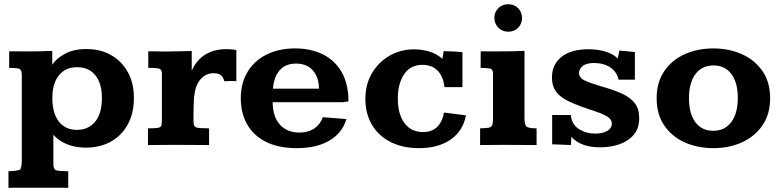

<svg xmlns="http://www.w3.org/2000/svg" viewBox="-20 -686 3701 908"><path d="M20 202.1V123.5Q59.6 123 75.2 116.2Q79.6 106.9 81.3 97.7Q83 88.4 83 75.2V-332.5Q83 -357.4 69.1 -361.3Q55.2 -365.2 23.4 -365.2V-443.4Q43.9 -443.4 63.5 -443.1Q83 -442.9 101.1 -442.9Q131.3 -442.9 162.8 -443.4Q194.3 -443.8 227.1 -445.3V-379.9Q245.6 -408.7 286.9 -431.4Q328.1 -454.1 388.2 -454.1Q455.1 -454.1 505.6 -425.3Q556.2 -396.5 584.7 -344.5Q613.3 -292.5 613.3 -223.6Q613.3 -151.4 584.7 -98.4Q556.2 -45.4 504.9 -16.6Q453.6 12.2 385.3 12.2Q338.4 12.2 299.3 -2.9Q260.3 -18.1 232.4 -48.3V89.4Q232.4 114.7 245.4 119.1Q258.3 123.5 291 123.5H302.7V202.1Q289.1 202.1 270.3 201.9Q251.5 201.7 230.7 201.7Q210 201.7 190.4 201.7Q170.9 201.7 155.3 201.7Q140.6 201.7 122.3 201.7Q104 201.7 85 201.7Q65.9 201.7 49.1 201.9Q32.2 202.1 20 202.1ZM344.2 -71.8Q397.5 -71.8 429.7 -110.1Q461.9 -148.4 461.9 -223.1Q461.9 -291.5 431.2 -329.8Q400.4 -368.2 344.2 -368.2Q289.1 -368.2 258.3 -329.3Q227.5 -290.5 227.5 -222.2Q227.5 -151.9 257.8 -111.8Q288.1 -71.8 344.2 -71.8Z M679.7 0V-79.1Q714.4 -79.1 727.8 -81.5Q741.2 -84 743.4 -93Q745.6 -102.1 745.6 -122.1V-337.4Q745.6 -358.9 730.7 -362.1Q715.8 -365.2 681.2 -365.2V-443.4Q691.9 -443.4 710.9 -443.1Q730 -442.9 745.6 -442.6Q761.2 -442.4 761.2 -442.4Q791.5 -442.4 822.8 -443.4Q854 -444.3 886.7 -444.8V-351.6Q908.7 -401.4 950.2 -427.5Q991.7 -453.6 1051.8 -453.6Q1072.8 -453.6 1097.7 -449.7V-302.2Q1085.4 -303.2 1068.8 -303Q1052.2 -302.7 1041 -301.8Q1035.6 -321.8 1023.7 -330.8Q1011.7 -339.8 990.7 -339.8Q953.6 -339.8 929 -311.8Q904.3 -283.7 899.4 -236.3Q897.9 -232.4 897.2 -220.7Q896.5 -209 896 -193.1Q895.5 -177.2 895.3 -160.9Q895 -144.5 895 -131.1Q895 -117.7 895 -110.8Q895 -85.9 911.1 -82.5Q927.2 -79.1 968.8 -79.1V0Q929.7 0 892.1 -0.5Q854.5 -1 803.7 -1Q763.7 -1 736.6 -0.5Q709.5 0 679.7 0Z M1384.8 14.6Q1295.4 14.6 1236.3 -15.9Q1177.2 -46.4 1147.9 -99.6Q1118.7 -152.8 1118.7 -220.2Q1118.7 -293 1150.6 -345.9Q1182.6 -398.9 1240.5 -428Q1298.3 -457 1375.5 -457Q1450.7 -457 1507.3 -428.7Q1564 -400.4 1595.9 -344.7Q1627.9 -289.1 1627.9 -206.5L1601.6 -202.6H1269.5Q1270 -133.3 1304 -96.2Q1337.9 -59.1 1396 -59.1Q1437.5 -59.1 1466.1 -78.4Q1494.6 -97.7 1506.8 -131.8L1618.2 -123Q1598.6 -56.6 1537.6 -21Q1476.6 14.6 1384.8 14.6ZM1271 -266.6H1488.3Q1488.3 -319.3 1460.2 -352.3Q1432.1 -385.3 1379.9 -385.3Q1330.1 -385.3 1302.5 -353.5Q1274.9 -321.8 1271 -266.6Z M1961.4 14.6Q1884.8 14.6 1827.6 -14.2Q1770.5 -43 1739.3 -95.5Q1708 -147.9 1708 -218.8Q1708 -287.6 1739.3 -340.3Q1770.5 -393.1 1822.8 -422.9Q1875 -452.6 1938 -452.6Q1974.6 -452.6 2009.5 -442.4Q2044.4 -432.1 2072.3 -407.7L2078.1 -444.3Q2090.3 -443.8 2106 -443.1Q2121.6 -442.4 2137.9 -441.7Q2154.3 -440.9 2167 -439.5V-273.9H2082Q2075.2 -327.6 2048.1 -353.5Q2021 -379.4 1977.5 -379.4Q1921.4 -379.4 1891.4 -335.2Q1861.3 -291 1861.3 -219.7Q1861.3 -146.5 1892.8 -104Q1924.3 -61.5 1980.5 -61.5Q2022.5 -61.5 2047.4 -85.7Q2072.3 -109.9 2079.6 -153.8L2183.6 -140.6Q2169.9 -66.9 2111.3 -26.1Q2052.7 14.6 1961.4 14.6Z M2250.5 0V-79.1Q2277.8 -79.6 2290.8 -82Q2303.7 -84.5 2307.6 -94Q2311.5 -103.5 2311.5 -124V-337.9Q2311.5 -358.4 2297.4 -361.6Q2283.2 -364.7 2252.9 -365.2Q2252.9 -385.3 2253.2 -404.5Q2253.4 -423.8 2253.4 -443.4Q2273.4 -443.4 2292.2 -443.1Q2311 -442.9 2328.6 -442.9Q2360.4 -442.9 2393.3 -443.4Q2426.3 -443.8 2460.4 -445.3V-124Q2460.4 -94.2 2471.2 -86.7Q2481.9 -79.1 2517.6 -79.1V0Q2501 0 2481 -0.2Q2460.9 -0.5 2439.9 -0.5Q2418.9 -0.5 2399.7 -0.7Q2380.4 -1 2365.7 -1Q2330.1 -1 2304.2 -0.5Q2278.3 0 2250.5 0ZM2383.8 -536.1Q2355.5 -536.1 2336.7 -555.2Q2317.9 -574.2 2317.9 -601.6Q2317.9 -628.9 2336.7 -647.5Q2355.5 -666 2383.8 -666Q2412.1 -666 2430.4 -647.2Q2448.7 -628.4 2448.7 -601.1Q2448.7 -573.2 2430.4 -554.7Q2412.1 -536.1 2383.8 -536.1Z M2820.3 10.7Q2771 10.7 2737.3 -2Q2703.6 -14.6 2682.1 -39.1L2680.2 -0.5Q2657.7 -0.5 2635.7 -2Q2613.8 -3.4 2591.3 -3.4V-142.1H2679.7Q2683.6 -97.7 2717.3 -75.9Q2751 -54.2 2795.4 -54.2Q2829.6 -54.2 2851.6 -66.9Q2873.5 -79.6 2873.5 -101.6Q2873.5 -121.1 2853.3 -133.8Q2833 -146.5 2800.5 -157.5Q2768.1 -168.5 2731.4 -181.2Q2688 -196.8 2656.2 -213.9Q2624.5 -231 2607.4 -255.9Q2590.3 -280.8 2590.3 -319.8Q2590.3 -380.9 2635.3 -417Q2680.2 -453.1 2762.7 -453.1Q2805.7 -453.1 2843 -442.1Q2880.4 -431.2 2901.4 -409.2Q2902.3 -413.1 2904.1 -422.1Q2905.8 -431.2 2907.5 -439Q2909.2 -446.8 2909.2 -446.8Q2909.2 -446.8 2923.1 -445.6Q2937 -444.3 2954.3 -442.6Q2971.7 -440.9 2982.4 -439.9V-309.1H2905.3Q2897.5 -344.7 2868.4 -365.7Q2839.4 -386.7 2791.5 -388.2Q2752.9 -388.2 2735.6 -373.8Q2718.3 -359.4 2718.3 -340.8Q2718.3 -317.4 2746.6 -304.7Q2774.9 -292 2825.2 -276.9Q2882.3 -261.2 2922.1 -242.9Q2961.9 -224.6 2982.4 -197.5Q3002.9 -170.4 3002.9 -127.4Q3002.9 -78.6 2976.6 -48.1Q2950.2 -17.6 2908.4 -3.4Q2866.7 10.7 2820.3 10.7Z M3354 14.6Q3278.8 14.6 3218 -12.7Q3157.2 -40 3121.3 -92.8Q3085.4 -145.5 3085.4 -221.2Q3085.4 -295.9 3120.8 -348.6Q3156.2 -401.4 3217 -429.2Q3277.8 -457 3354 -457Q3426.8 -457 3487.5 -430.2Q3548.3 -403.3 3585.2 -350.8Q3622.1 -298.3 3622.1 -221.2Q3622.1 -146.5 3586.2 -93.8Q3550.3 -41 3489.5 -13.2Q3428.7 14.6 3354 14.6ZM3353 -67.4Q3407.7 -67.4 3438.5 -108.9Q3469.2 -150.4 3469.2 -223.6Q3469.2 -294.9 3439 -335.7Q3408.7 -376.5 3354.5 -376.5Q3299.3 -376.5 3268.8 -335.4Q3238.3 -294.4 3238.3 -221.7Q3238.3 -149.4 3268.3 -108.4Q3298.3 -67.4 3353 -67.4Z"/></svg>

Font: Kameron
Style: Regular
Weight: 400
Designer: Vernon Adams
Foundry: Vernon Adams
Version: Version 1.100